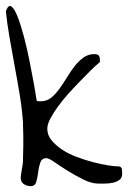

<svg xmlns="http://www.w3.org/2000/svg" viewBox="-22 -635 445 656"><path d="M48.8 -28.3Q48.8 -30.3 49.8 -38.6Q50.8 -46.9 52.7 -56.6Q54.7 -66.4 55.7 -74.7Q56.6 -83 56.6 -85Q56.6 -86.9 56.6 -95.2Q56.6 -103.5 57.1 -114.3Q57.6 -125 57.6 -136.7Q57.6 -148.4 57.6 -154.3Q57.6 -160.2 57.6 -169.9Q57.6 -179.7 57.1 -189.9Q56.6 -200.2 56.6 -207.5Q56.6 -214.8 56.6 -215.8Q53.7 -260.7 45.4 -311Q37.1 -361.3 27.8 -411.1Q18.6 -460.9 10.3 -508.8Q2 -556.6 -2 -596.7Q6.8 -620.1 17.1 -612.8Q27.3 -605.5 38.1 -578.1Q48.8 -550.8 59.6 -510.3Q70.3 -469.7 78.6 -427.7Q86.9 -385.7 93.8 -348.6Q99.6 -311.5 103.5 -291Q105.5 -289.1 110.8 -289.1Q116.2 -289.1 118.2 -289.1Q137.7 -289.1 152.3 -300.8Q167 -312.5 180.2 -330.6Q193.4 -348.6 206.1 -369.6Q218.8 -390.6 232.4 -408.2Q246.1 -425.8 262.7 -438Q279.3 -450.2 300.8 -450.2Q314.5 -450.2 317.4 -441.9Q320.3 -433.6 319.3 -422.9Q305.7 -412.1 288.1 -394.5Q270.5 -377 250.5 -356.4Q230.5 -335.9 210.4 -313.5Q190.4 -291 175.3 -270Q160.2 -249 149.9 -229.5Q139.6 -210 139.6 -195.3Q139.6 -173.8 153.8 -156.2Q168 -138.7 189.9 -124Q211.9 -109.4 239.3 -99.1Q266.6 -88.9 293.9 -81.5Q321.3 -74.2 345.7 -70.3Q369.1 -66.4 384.8 -66.4Q393.6 -64.5 394.5 -56.6Q395.5 -48.8 395.5 -42Q395.5 -27.3 386.2 -20.5Q377 -13.7 363.8 -10.7Q350.6 -7.8 336.4 -7.8Q322.3 -7.8 312.5 -7.8Q291 -7.8 263.2 -21.5Q235.4 -35.2 209.5 -51.3Q183.6 -67.4 164.1 -81.1Q144.5 -94.7 136.7 -94.7Q121.1 -94.7 115.7 -79.6Q110.4 -64.5 108.4 -46.9Q106.4 -29.3 102.1 -14.2Q97.7 1 83 1Q70.3 1 59.6 -5.9Q48.8 -12.7 48.8 -28.3Z"/></svg>

Font: Indie Flower
Style: Regular
Weight: 400
Designer: Kimberly Geswein
Foundry: Kimberly Geswein
Version: Version 1.001 2010